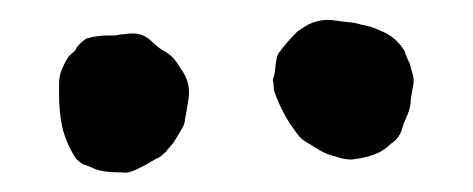

<svg xmlns="http://www.w3.org/2000/svg" viewBox="-20 -709 480 195"><path d="M337 -547Q329 -547 321 -550Q312 -552 304.5 -556.5Q297 -561 289 -566Q286 -568 283.5 -571Q281 -574 279 -577Q267 -593 259 -615Q258 -618 258 -621Q258 -624 257 -628Q259 -633 259.5 -639Q260 -645 261 -650Q261 -651 263 -655Q271 -666 282 -677L288 -681Q291 -683 294 -684.5Q297 -686 301 -687Q310 -690 322 -688Q328 -687 334 -686.5Q340 -686 347 -684Q358 -682 366 -678Q382 -672 391 -657Q393 -650 396 -645Q398 -638 399.5 -632Q401 -626 399 -619Q397 -609 397 -604Q396 -597 393 -590.5Q390 -584 388 -577Q385 -568 377 -563Q369 -555 358.5 -551.5Q348 -548 337 -547ZM103 -534H99Q84 -534 75 -538L68 -541Q63 -542 57 -548Q52 -556 48.5 -564Q45 -572 43 -581Q40 -596 40 -613V-624Q40 -632 43 -639Q46 -646 50 -652Q52 -654 54.5 -656Q57 -658 58 -661Q63 -667 68 -670Q79 -673 90 -673Q92 -673 95.5 -673Q99 -673 102 -674Q105 -674 108 -674.5Q111 -675 115 -675Q126 -675 134 -667Q136 -665 139 -662.5Q142 -660 145 -658Q156 -653 163 -640Q174 -626 171.5 -609Q169 -592 168 -589Q168 -586 167 -583Q166 -580 164 -577Q161 -572 158 -567Q155 -562 150 -557Q149 -555 147 -553.5Q145 -552 143 -550Q137 -547 132 -544Q127 -541 121 -538Q117 -536 112.5 -534.5Q108 -533 103 -534Z"/></svg>

Font: Lacquer
Style: Regular
Weight: 400
Designer: Eli Block, Niki Polyocan
Version: Version 1.100